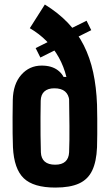

<svg xmlns="http://www.w3.org/2000/svg" viewBox="-20 -829 490 858"><path d="M227.5 9.2Q129.5 9.2 86.1 -32.5Q42.6 -74.2 37.9 -170.8Q36.9 -196.9 36.4 -231.8Q35.9 -266.6 36.2 -305.4Q36.5 -344.2 37.1 -381.6Q38.5 -453 74.8 -494.4Q111.1 -535.9 166.2 -535.9Q211 -535.9 238.5 -515Q266 -494.1 271.4 -462.9Q279.2 -460.8 289.9 -449.1Q300.7 -437.4 299.4 -427.8L289.7 -380Q287 -406.2 270.6 -420.3Q254.1 -434.4 222.7 -434.4Q194.4 -434.4 178.7 -420.6Q162.9 -406.9 161.9 -379.2Q161.3 -345.4 161 -305.2Q160.7 -265 161.2 -224.3Q161.7 -183.6 162.7 -148.3Q163.8 -121.1 179.9 -107Q196.1 -93 226.6 -93Q256.2 -93 271.8 -107Q287.5 -121.1 288.8 -148.3Q290.9 -200.9 290.3 -266.1Q289.7 -331.2 288.8 -386.3Q288.4 -438.7 276.7 -485.4Q265.1 -532.1 242.9 -572.1Q220.7 -612.1 188.3 -645.1Q155.8 -678.1 113.2 -703L180.4 -808.8Q241 -771.4 283.9 -726.3Q326.8 -681.2 354.4 -626.5Q382 -571.7 396.4 -505.8Q410.7 -440 413.6 -361.2Q414.5 -333 414.6 -298.2Q414.8 -263.3 414.6 -229.5Q414.5 -195.8 413.6 -170.8Q410.9 -106.5 391.9 -66.8Q372.9 -27.1 333.1 -9Q293.3 9.2 227.5 9.2ZM261.8 -453.7 260.7 -485.2H301.8V-454.1ZM160.4 -571.9 139.3 -614.1 235.9 -662.1 261.7 -622.4ZM300.4 -650.6 275.4 -691.1 366.8 -736.4 387.8 -694.2Z"/></svg>

Font: Big Shoulders Stencil Thin
Style: Regular
Weight: 100
Designer: Patric King
Foundry: XO Type Co
Version: Version 2.001